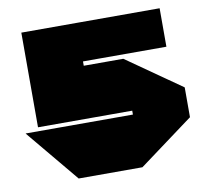

<svg xmlns="http://www.w3.org/2000/svg" viewBox="-78 -787 956 875"><g transform="rotate(-10 400.0 -350.0)"><path d="M217 0 15 -243V-244H511V0ZM75 -262V-502H511V-262ZM75 -502V-700H329V-502ZM511 0V-502H512L765 -325V-187L512 0ZM329 -522V-700H715V-522Z"/></g></svg>

Font: Foldit Black
Style: Regular
Weight: 900
Version: Version 1.003